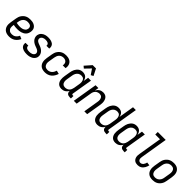

<svg xmlns="http://www.w3.org/2000/svg" viewBox="359 -2267 3782 3782"><g transform="rotate(45 2250.0 -376.0)"><path d="M210 8Q181 8 152.5 2Q124 -4 101 -18Q78 -32 61.5 -54.5Q45 -77 37.5 -104Q30 -131 30.5 -160.5Q31 -190 36 -219L56 -339Q60 -364 68 -389Q76 -414 91 -436.5Q106 -459 126 -477.5Q146 -496 170.5 -507.5Q195 -519 220 -523.5Q245 -528 270 -528Q295 -528 319.5 -525Q344 -522 366 -513Q388 -504 406 -489.5Q424 -475 435.5 -454.5Q447 -434 449 -409.5Q451 -385 447 -360Q443 -336 433 -313Q423 -290 405.5 -272Q388 -254 365.5 -241.5Q343 -229 319 -222Q295 -215 271 -212.5Q247 -210 224 -210Q196 -210 168.5 -212.5Q141 -215 115 -221L113 -208Q110 -190 109.5 -171.5Q109 -153 112.5 -136Q116 -119 126 -104.5Q136 -90 149.5 -80Q163 -70 180.5 -66Q198 -62 217 -62Q237 -62 258.5 -68Q280 -74 298 -87.5Q316 -101 330 -119.5Q344 -138 352 -158L418 -130Q405 -100 383.5 -73Q362 -46 334 -27Q306 -8 274 0Q242 8 210 8ZM224 -280Q239 -280 254.5 -281.5Q270 -283 285 -287Q300 -291 314.5 -298Q329 -305 341.5 -316Q354 -327 361 -341.5Q368 -356 370 -371Q373 -391 367 -410Q361 -429 345.5 -439.5Q330 -450 310.5 -454Q291 -458 271 -458Q254 -458 236.5 -454.5Q219 -451 204 -442.5Q189 -434 176 -421Q163 -408 154 -392.5Q145 -377 140.5 -360.5Q136 -344 133 -328L127 -291Q150 -285 174.5 -282.5Q199 -280 224 -280Z M699 8Q677 8 655.5 5.5Q634 3 613.5 -3Q593 -9 575 -20Q557 -31 544.5 -47.5Q532 -64 527.5 -85Q523 -106 527 -128L528 -135H606V-132Q603 -114 611.5 -98.5Q620 -83 635.5 -75Q651 -67 669 -64.5Q687 -62 706 -62Q723 -62 741 -64.5Q759 -67 775.5 -74.5Q792 -82 806 -96.5Q820 -111 823 -128Q826 -146 818.5 -161.5Q811 -177 799 -188Q787 -199 771.5 -205.5Q756 -212 740.5 -218Q725 -224 709 -229.5Q693 -235 678 -243Q663 -251 649.5 -260.5Q636 -270 624.5 -281.5Q613 -293 604 -306.5Q595 -320 589.5 -335.5Q584 -351 581.5 -368Q579 -385 582 -403Q586 -423 595.5 -442Q605 -461 620.5 -476Q636 -491 654.5 -501.5Q673 -512 693 -518Q713 -524 733.5 -526Q754 -528 774 -528Q795 -528 816.5 -525.5Q838 -523 857.5 -516.5Q877 -510 894.5 -499Q912 -488 923 -471.5Q934 -455 938 -434Q942 -413 939 -392L937 -385H859L860 -388Q863 -406 855.5 -421Q848 -436 834 -444Q820 -452 803 -455Q786 -458 768 -458Q752 -458 735 -455.5Q718 -453 702 -445Q686 -437 673.5 -423Q661 -409 659 -392Q656 -374 662.5 -358.5Q669 -343 682 -332Q695 -321 710 -314.5Q725 -308 741 -302Q757 -296 772.5 -290.5Q788 -285 802.5 -277.5Q817 -270 830.5 -260.5Q844 -251 855.5 -239.5Q867 -228 876.5 -214Q886 -200 892 -184.5Q898 -169 900 -152Q902 -135 899 -117Q896 -97 885 -77.5Q874 -58 858 -43Q842 -28 822.5 -18Q803 -8 782.5 -2Q762 4 741 6Q720 8 699 8Z M1207 8Q1177 8 1149 2Q1121 -4 1098.5 -18.5Q1076 -33 1060.5 -55.5Q1045 -78 1038 -105Q1031 -132 1031 -161Q1031 -190 1036 -219L1056 -339Q1060 -364 1068 -389Q1076 -414 1091 -436.5Q1106 -459 1126 -477.5Q1146 -496 1170 -507.5Q1194 -519 1219.5 -523.5Q1245 -528 1270 -528Q1295 -528 1319.5 -524Q1344 -520 1365 -510Q1386 -500 1403 -483.5Q1420 -467 1429.5 -445.5Q1439 -424 1441.5 -399Q1444 -374 1439 -349L1438 -340H1360L1361 -346Q1365 -369 1361 -391Q1357 -413 1343 -428.5Q1329 -444 1308 -451Q1287 -458 1264 -458Q1240 -458 1215 -448.5Q1190 -439 1172.5 -419.5Q1155 -400 1146 -376Q1137 -352 1133 -328L1113 -208Q1110 -190 1109 -172Q1108 -154 1112 -137Q1116 -120 1125 -105Q1134 -90 1147 -80Q1160 -70 1177.5 -66Q1195 -62 1213 -62Q1236 -62 1260 -71Q1284 -80 1302.5 -97.5Q1321 -115 1333 -137.5Q1345 -160 1352 -183L1424 -165Q1413 -130 1393.5 -97Q1374 -64 1344.5 -39Q1315 -14 1278.5 -3Q1242 8 1207 8Z M1668 8Q1641 8 1616.5 0Q1592 -8 1574.5 -25Q1557 -42 1546.5 -65Q1536 -88 1532.5 -113.5Q1529 -139 1530.5 -166Q1532 -193 1536 -219L1556 -339Q1560 -362 1566 -384.5Q1572 -407 1583 -428.5Q1594 -450 1609.5 -469Q1625 -488 1645 -502Q1665 -516 1688 -522Q1711 -528 1734 -528Q1760 -528 1784.5 -520.5Q1809 -513 1826.5 -497Q1844 -481 1854.5 -458.5Q1865 -436 1869 -411L1887 -520H1966L1894 -87Q1893 -82 1894 -77Q1895 -72 1897.5 -68.5Q1900 -65 1905 -63.5Q1910 -62 1915 -62H1936L1935 8H1903Q1884 8 1865.5 3Q1847 -2 1834 -14Q1821 -26 1816.5 -45Q1812 -64 1814 -83Q1804 -63 1788.5 -45.5Q1773 -28 1753.5 -15.5Q1734 -3 1711.5 2.5Q1689 8 1668 8ZM1700 -62Q1723 -62 1747.5 -70Q1772 -78 1789.5 -95.5Q1807 -113 1817 -136.5Q1827 -160 1831 -183L1851 -303Q1854 -321 1855.5 -339Q1857 -357 1854.5 -374Q1852 -391 1846 -407Q1840 -423 1828.5 -435Q1817 -447 1800.5 -452.5Q1784 -458 1766 -458Q1750 -458 1733 -454.5Q1716 -451 1701 -442Q1686 -433 1674 -420Q1662 -407 1653.5 -391.5Q1645 -376 1640.5 -360Q1636 -344 1633 -328L1613 -208Q1610 -191 1609 -173.5Q1608 -156 1610.5 -139.5Q1613 -123 1620 -108Q1627 -93 1639 -82.5Q1651 -72 1667 -67Q1683 -62 1700 -62ZM1699 -588 1655 -625 1774 -760H1866L1937 -620L1886 -593L1811 -704Z M2008 0 2094 -520H2173L2159 -438Q2170 -458 2184.5 -475Q2199 -492 2218 -504.5Q2237 -517 2258.5 -522.5Q2280 -528 2301 -528Q2327 -528 2351.5 -520Q2376 -512 2393.5 -494.5Q2411 -477 2420.5 -454Q2430 -431 2434 -405.5Q2438 -380 2436 -353.5Q2434 -327 2430 -301L2380 0H2301L2352 -312Q2355 -329 2356.5 -346Q2358 -363 2355.5 -379.5Q2353 -396 2346.5 -411Q2340 -426 2329 -437Q2318 -448 2302.5 -453Q2287 -458 2270 -458Q2247 -458 2223.5 -449.5Q2200 -441 2182.5 -423.5Q2165 -406 2155.5 -383Q2146 -360 2143 -337L2087 0Z M2668 8Q2641 8 2616.5 0Q2592 -8 2574.5 -25Q2557 -42 2546.5 -65Q2536 -88 2532.5 -113.5Q2529 -139 2530.5 -166Q2532 -193 2536 -219L2556 -339Q2560 -362 2566 -384.5Q2572 -407 2583 -428.5Q2594 -450 2609.5 -469Q2625 -488 2645 -502Q2665 -516 2688 -522Q2711 -528 2734 -528Q2760 -528 2784.5 -520.5Q2809 -513 2826.5 -497Q2844 -481 2854.5 -458.5Q2865 -436 2869 -411L2922 -735H3001L2894 -87Q2893 -82 2894 -77Q2895 -72 2897.5 -68.5Q2900 -65 2905 -63.5Q2910 -62 2915 -62H2936L2935 8H2903Q2884 8 2865.5 3Q2847 -2 2834 -14Q2821 -26 2816.5 -45Q2812 -64 2814 -83Q2804 -63 2788.5 -45.5Q2773 -28 2753.5 -15.5Q2734 -3 2711.5 2.5Q2689 8 2668 8ZM2700 -62Q2723 -62 2747.5 -70Q2772 -78 2789.5 -95.5Q2807 -113 2817 -136.5Q2827 -160 2831 -183L2851 -303Q2854 -321 2855.5 -339Q2857 -357 2854.5 -374Q2852 -391 2846 -407Q2840 -423 2828.5 -435Q2817 -447 2800.5 -452.5Q2784 -458 2766 -458Q2750 -458 2733 -454.5Q2716 -451 2701 -442Q2686 -433 2674 -420Q2662 -407 2653.5 -391.5Q2645 -376 2640.5 -360Q2636 -344 2633 -328L2613 -208Q2610 -191 2609 -173.5Q2608 -156 2610.5 -139.5Q2613 -123 2620 -108Q2627 -93 2639 -82.5Q2651 -72 2667 -67Q2683 -62 2700 -62Z M3168 8Q3141 8 3116.5 0Q3092 -8 3074.5 -25Q3057 -42 3046.5 -65Q3036 -88 3032.5 -113.5Q3029 -139 3030.5 -166Q3032 -193 3036 -219L3056 -339Q3060 -362 3066 -384.5Q3072 -407 3083 -428.5Q3094 -450 3109.5 -469Q3125 -488 3145 -502Q3165 -516 3188 -522Q3211 -528 3234 -528Q3260 -528 3284.5 -520.5Q3309 -513 3326.5 -497Q3344 -481 3354.5 -458.5Q3365 -436 3369 -411L3387 -520H3466L3394 -87Q3393 -82 3394 -77Q3395 -72 3397.5 -68.5Q3400 -65 3405 -63.5Q3410 -62 3415 -62H3436L3435 8H3403Q3384 8 3365.5 3Q3347 -2 3334 -14Q3321 -26 3316.5 -45Q3312 -64 3314 -83Q3304 -63 3288.5 -45.5Q3273 -28 3253.5 -15.5Q3234 -3 3211.5 2.5Q3189 8 3168 8ZM3200 -62Q3223 -62 3247.5 -70Q3272 -78 3289.5 -95.5Q3307 -113 3317 -136.5Q3327 -160 3331 -183L3351 -303Q3354 -321 3355.5 -339Q3357 -357 3354.5 -374Q3352 -391 3346 -407Q3340 -423 3328.5 -435Q3317 -447 3300.5 -452.5Q3284 -458 3266 -458Q3250 -458 3233 -454.5Q3216 -451 3201 -442Q3186 -433 3174 -420Q3162 -407 3153.5 -391.5Q3145 -376 3140.5 -360Q3136 -344 3133 -328L3113 -208Q3110 -191 3109 -173.5Q3108 -156 3110.5 -139.5Q3113 -123 3120 -108Q3127 -93 3139 -82.5Q3151 -72 3167 -67Q3183 -62 3200 -62Z M3790 8Q3767 8 3745.5 3Q3724 -2 3706.5 -14.5Q3689 -27 3678 -45.5Q3667 -64 3662 -85.5Q3657 -107 3658 -130Q3659 -153 3663 -175L3744 -665H3612V-735H3833L3739 -164Q3736 -146 3736.5 -128Q3737 -110 3744 -94.5Q3751 -79 3766 -70.5Q3781 -62 3799 -62Q3817 -62 3833.5 -71.5Q3850 -81 3861.5 -96Q3873 -111 3879.5 -128.5Q3886 -146 3890 -163L3959 -154Q3955 -134 3947.5 -114Q3940 -94 3929.5 -75.5Q3919 -57 3904 -40.5Q3889 -24 3870.5 -13Q3852 -2 3831.5 3Q3811 8 3790 8Z M4203 8Q4174 8 4146.5 2Q4119 -4 4096.5 -19Q4074 -34 4059 -56.5Q4044 -79 4037.5 -106Q4031 -133 4031 -161.5Q4031 -190 4036 -219L4056 -339Q4060 -364 4068 -389Q4076 -414 4091 -436.5Q4106 -459 4126 -477.5Q4146 -496 4170 -507.5Q4194 -519 4219.5 -523.5Q4245 -528 4270 -528Q4299 -528 4326.5 -522Q4354 -516 4376.5 -501Q4399 -486 4414.5 -463.5Q4430 -441 4436.5 -414Q4443 -387 4442.5 -358.5Q4442 -330 4438 -301L4418 -181Q4414 -156 4405.5 -131Q4397 -106 4382.5 -83.5Q4368 -61 4348 -42.5Q4328 -24 4304 -12.5Q4280 -1 4254 3.5Q4228 8 4203 8ZM4204 -62Q4220 -62 4237 -65.5Q4254 -69 4269.5 -77.5Q4285 -86 4297.5 -99Q4310 -112 4319 -127.5Q4328 -143 4333 -159.5Q4338 -176 4340 -192L4360 -312Q4363 -330 4364 -347.5Q4365 -365 4362.5 -381.5Q4360 -398 4352.5 -413Q4345 -428 4332.5 -438.5Q4320 -449 4304 -453.5Q4288 -458 4270 -458Q4254 -458 4236.5 -454.5Q4219 -451 4204 -442.5Q4189 -434 4176 -421Q4163 -408 4154 -392.5Q4145 -377 4140.5 -360.5Q4136 -344 4133 -328L4113 -208Q4110 -190 4109 -172.5Q4108 -155 4111 -138.5Q4114 -122 4121.5 -107Q4129 -92 4141 -81.5Q4153 -71 4169.5 -66.5Q4186 -62 4204 -62Z"/></g></svg>

Font: Iosevka
Style: Italic
Weight: 400
Italic angle: -9°
Monospace: yes
Designer: Belleve Invis
Foundry: Belleve Invis
Version: Version 32.5.0; ttfautohint (v1.8.4)